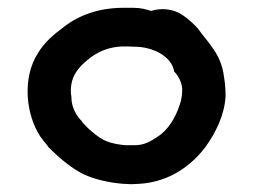

<svg xmlns="http://www.w3.org/2000/svg" viewBox="-20 -491 649 492"><path d="M78 -356C36 -292 46 -197 84 -140C87 -136 97 -123 103 -116C103 -116 103 -115 103 -115C128 -90 158 -63 193 -45C223 -31 259 -23 295 -20C297 -20 294 -20 295 -20C303 -20 308 -19 316 -19C324 -19 331 -20 338 -20C338 -20 336 -20 338 -20C414 -25 470 -66 507 -115C533 -152 555 -195 558 -244C558 -246 558 -243 558 -244C558 -260 557 -277 554 -294C547 -353 513 -381 487 -418C475 -431 462 -443 447 -453C423 -469 392 -471 367 -463C355 -467 341 -471 322 -471H292C233 -470 184 -453 145 -423C118 -403 95 -384 78 -356ZM163 -241V-242C155 -293 182 -321 214 -345C235 -360 261 -371 294 -372H305C315 -372 324 -371 334 -371C378 -368 420 -344 426 -309V-308C437 -297 445 -282 447 -264C447 -249 445 -235 441 -224C430 -189 410 -157 383 -140C366 -129 350 -119 326 -119H300C270 -122 248 -128 229 -143C213 -155 203 -164 190 -179V-180C176 -194 163 -216 163 -241Z"/></svg>

Font: Hussar Pisanka
Style: Sbd
Weight: 600
Designer: Robert Jablonski
Foundry: Cannot Into Space Fonts
Version: Version 1.070